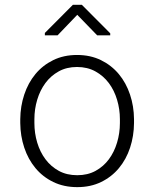

<svg xmlns="http://www.w3.org/2000/svg" viewBox="-20 -766 640 796"><path d="M437 -627.9V-619.6H382.8L300.3 -704.6L218.8 -619.6H166V-629.4L282.2 -746.1H319.3ZM64 -272Q64.5 -325.7 80.6 -374Q96.7 -422.4 126.7 -458.7Q156.7 -495.1 200.4 -516.6Q244.1 -538.1 299.3 -538.1Q355 -538.1 398.7 -516.6Q442.4 -495.1 472.7 -458.7Q502.9 -422.4 519 -374Q535.2 -325.7 535.6 -272V-255.9Q535.2 -202.1 519.3 -153.8Q503.4 -105.5 473.1 -69.1Q442.9 -32.7 399.4 -11.5Q356 9.8 300.3 9.8Q244.6 9.8 200.9 -11.5Q157.2 -32.7 127 -69.1Q96.7 -105.5 80.6 -153.8Q64.5 -202.1 64 -255.9ZM122.6 -255.9Q122.6 -213.9 134.3 -174.8Q146 -135.7 168.5 -105.7Q190.9 -75.7 223.9 -57.6Q256.8 -39.6 300.3 -39.6Q343.3 -39.6 376.2 -57.6Q409.2 -75.7 431.4 -105.7Q453.6 -135.7 465.3 -174.8Q477.1 -213.9 477.1 -255.9V-272Q477.1 -313.5 465.3 -352.5Q453.6 -391.6 431.2 -421.6Q408.7 -451.7 375.5 -470Q342.3 -488.3 299.3 -488.3Q256.3 -488.3 223.4 -470Q190.4 -451.7 168.2 -421.6Q146 -391.6 134.3 -352.5Q122.6 -313.5 122.6 -272Z"/></svg>

Font: TypoPRO Roboto Mono
Style: Regular
Weight: 300
Designer: Google
Version: Version 2.000986; 2015; ttfautohint (v1.3)